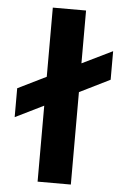

<svg xmlns="http://www.w3.org/2000/svg" viewBox="-55 -824 545 863"><g transform="rotate(5 217.5 -392.5)"><path d="M20 -410.2 147.9 -473.1V-785.2H297.9V-546.9L435.1 -613.8V-484.9L297.9 -417V0H147.9V-342.8L20 -279.8Z"/></g></svg>

Font: Mattone
Style: Regular
Weight: 400
Width: 6
Designer: Nunzio Mazzaferro
Foundry: Collletttivo
Version: Version 2.000;Glyphs 3.2 (3217)